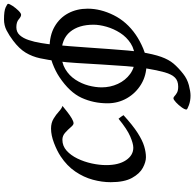

<svg xmlns="http://www.w3.org/2000/svg" viewBox="-27 -706 978 965"><g transform="rotate(-90 462.5 -224.0)"><path d="M412.1 -399.4Q398.4 -388.2 381.6 -375Q364.7 -361.8 349.4 -352.8Q334 -343.8 324.7 -343.8Q316.9 -343.8 305.2 -357.7Q293.5 -371.6 277.8 -385.7Q262.2 -399.9 242.2 -399.9Q210.9 -399.9 187.3 -378.7Q163.6 -357.4 147.5 -324Q131.3 -290.5 123 -252.2Q114.7 -213.9 114.7 -179.7Q114.7 -116.7 139.4 -80.1Q164.1 -43.5 202.1 -43.5Q222.7 -43.5 259 -59.1Q295.4 -74.7 347.7 -117.7Q351.6 -113.3 357.7 -105Q363.8 -96.7 365.7 -92.8Q314.9 -46.4 276.9 -22Q238.8 2.4 209.2 11.2Q179.7 20 154.3 20Q130.4 20 101.1 4.4Q71.8 -11.2 50.3 -50Q28.8 -88.9 28.8 -157.2Q28.8 -201.2 41.3 -247.1Q53.7 -293 82.3 -335Q110.8 -377 158.7 -408.7Q186 -426.8 225.3 -441.9Q264.6 -457 298.3 -457Q327.1 -457 347.9 -444.3Q368.7 -431.6 384 -417.5Q399.4 -403.3 412.1 -399.4Z M925.3 -672.9Q925.3 -666 914.8 -650.1Q904.3 -634.3 891.1 -620.8Q877.9 -607.4 870.1 -607.4Q860.8 -607.4 847.2 -619.4Q833.5 -631.3 807.6 -631.3Q783.2 -631.3 767.8 -614.3Q752.4 -597.2 743.2 -569.3Q733.9 -541.5 728.5 -508.8Q723.1 -476.1 719.7 -444.8Q716.3 -412.6 712.6 -366.2Q709 -319.8 705.3 -267.3Q701.7 -214.8 698 -164.3Q694.3 -113.8 690.7 -72.5Q687 -31.2 683.1 -7.8Q672.4 58.6 658.7 96.7Q645 134.8 624.8 158.7Q604.5 182.6 573.7 207Q547.9 227.5 516.4 235.8Q484.9 244.1 463.9 244.1Q438.5 244.1 416.3 236.1Q394 228 394 223.6Q394 214.8 405.3 199.2Q416.5 183.6 430.2 170.9Q443.8 158.2 450.7 158.2Q456.1 158.2 461.9 164.1Q467.8 169.9 478.5 176Q489.3 182.1 509.3 182.1Q538.1 182.1 554.4 166Q570.8 149.9 581.1 114Q591.3 78.1 601.1 19Q607.4 -20.5 612.1 -79.6Q616.7 -138.7 620.4 -203.1Q624 -267.6 627.7 -325Q631.3 -382.3 636.2 -418.9Q643.1 -472.2 651.6 -512Q660.2 -551.8 679.9 -584.5Q699.7 -617.2 740.7 -647.9Q766.6 -667.5 791.7 -680.4Q816.9 -693.4 847.2 -693.4Q889.6 -693.4 907.5 -685.1Q925.3 -676.8 925.3 -672.9ZM900.9 -272.9Q900.9 -208 868.2 -142.1Q835.4 -76.2 770 -31.2Q739.7 -10.3 700.4 6.3Q661.1 22.9 622.6 22.9Q565.9 22.9 521.2 -3.9Q476.6 -30.8 450.9 -75.4Q425.3 -120.1 425.3 -173.3Q425.3 -243.2 452.9 -303.5Q480.5 -363.8 557.1 -415Q586.4 -434.6 625.5 -449.5Q664.6 -464.4 703.6 -464.4Q767.1 -464.4 811 -439Q855 -413.6 877.9 -370.4Q900.9 -327.1 900.9 -272.9ZM820.3 -243.7Q820.3 -317.9 784.4 -361.3Q748.5 -404.8 675.8 -404.8Q629.9 -404.8 597.2 -385.3Q564.5 -365.7 544.2 -334.7Q523.9 -303.7 514.6 -268.6Q505.4 -233.4 505.4 -202.6Q505.4 -159.2 522.9 -121.1Q540.5 -83 573 -59.3Q605.5 -35.6 649.9 -35.6Q693.8 -35.6 726.1 -56.4Q758.3 -77.1 779.1 -109.6Q799.8 -142.1 810.1 -178Q820.3 -213.9 820.3 -243.7Z"/></g></svg>

Font: Gentium Book Plus
Style: Italic
Weight: 400
Italic angle: -8°
Designer: Victor Gaultney, Annie Olsen, Iska Routamaa, Becca Hirsbrunner
Foundry: SIL International
Version: Version 6.101